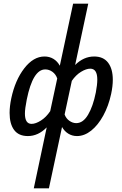

<svg xmlns="http://www.w3.org/2000/svg" viewBox="-20 -731 659 1040"><path d="M591 -299Q591 -264 582 -222Q568 -157 539.5 -105Q511 -53 474 -23.5Q437 6 397 6Q371 6 350 -7Q329 -20 316 -43L245 289H163L233 -41Q187 6 131 6Q81 6 56.5 -27Q32 -60 32 -119Q32 -155 41 -198Q62 -297 111.5 -361Q161 -425 221 -425Q248 -425 269.5 -412Q291 -399 304 -375L376 -711H458L387 -379Q433 -425 490 -425Q540 -425 565.5 -391.5Q591 -358 591 -299ZM507 -300Q507 -359 469 -359Q447 -359 419 -342Q391 -325 369 -293L330 -111Q338 -89 356 -76.5Q374 -64 393 -64Q430 -64 457 -109.5Q484 -155 499 -230Q507 -272 507 -300ZM252 -129 290 -306Q282 -329 264 -342Q246 -355 225 -355Q158 -355 125 -192Q115 -142 115 -116Q115 -60 151 -60Q173 -60 201.5 -78Q230 -96 252 -129Z"/></svg>

Font: Ysabeau Semibold
Style: Italic
Weight: 600
Italic angle: -12°
Designer: Christian Thalmann (Catharsis Fonts)
Version: Version 0.003